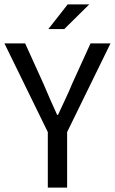

<svg xmlns="http://www.w3.org/2000/svg" viewBox="-24 -853 522 873"><path d="M193.4 0V-252.4L-3.9 -655.8H90.3L172.9 -473.6Q188.5 -437.5 203.6 -402.3Q218.8 -367.2 235.8 -330.6H239.7Q256.3 -367.2 273.2 -402.3Q290 -437.5 304.7 -473.6L387.7 -655.8H478.5L281.2 -252.4V0ZM195.8 -720.7 283.7 -833H381.8L268.1 -720.7Z"/></svg>

Font: Varta Light Medium
Style: Regular
Weight: 500
Version: Version 1.004